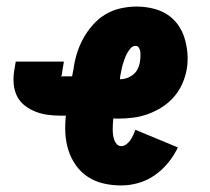

<svg xmlns="http://www.w3.org/2000/svg" viewBox="-20 -558 640 586"><path d="M350 8Q322 8 296 2Q270 -4 248.5 -18Q227 -32 212 -53Q197 -74 189 -99Q181 -124 179.5 -151Q178 -178 181 -205H166Q146 -205 126.5 -207.5Q107 -210 89 -217Q71 -224 56 -235.5Q41 -247 32.5 -263.5Q24 -280 22 -300Q20 -320 23 -340L28 -370H175L170 -340Q170 -338 169.5 -335.5Q169 -333 169 -331Q168 -330 168 -329Q168 -328 168 -327Q168 -327 168 -327Q168 -327 168 -326Q168 -326 167.5 -326Q167 -326 167 -326Q167 -326 166.5 -326Q166 -326 166 -326Q166 -326 166 -326Q166 -326 166 -325Q166 -325 166 -325Q166 -325 166 -325Q166 -325 166 -325Q166 -325 166 -325H200L204 -345Q207 -369 214 -392.5Q221 -416 233 -438.5Q245 -461 262.5 -481Q280 -501 301.5 -514Q323 -527 348 -532.5Q373 -538 396 -538Q421 -538 445 -532.5Q469 -527 488.5 -515Q508 -503 522 -484Q536 -465 543 -442.5Q550 -420 552 -395.5Q554 -371 550 -347Q546 -324 536.5 -302.5Q527 -281 511 -262.5Q495 -244 474.5 -231Q454 -218 432 -210Q410 -202 387 -199Q364 -196 342 -196Q338 -196 334 -196Q330 -196 326 -197Q325 -188 324.5 -180Q324 -172 324 -163.5Q324 -155 325 -147Q326 -139 328.5 -131.5Q331 -124 336.5 -118Q342 -112 350 -112Q358 -112 365.5 -117.5Q373 -123 378 -130.5Q383 -138 386.5 -145.5Q390 -153 393 -162L523 -108Q511 -83 493 -61Q475 -39 452 -23Q429 -7 402.5 0.5Q376 8 350 8ZM346 -316Q356 -316 366.5 -319.5Q377 -323 386 -330Q395 -337 400 -347Q405 -357 407 -368Q408 -375 408.5 -382.5Q409 -390 408.5 -397.5Q408 -405 404.5 -411.5Q401 -418 394 -418Q385 -418 378.5 -410.5Q372 -403 367.5 -394.5Q363 -386 360 -377.5Q357 -369 354.5 -360.5Q352 -352 350.5 -343Q349 -334 347 -326Z"/></svg>

Font: Iosevka Curly Heavy Extended
Style: Italic
Weight: 900
Width: 7
Italic angle: -9°
Monospace: yes
Designer: Belleve Invis
Foundry: Belleve Invis
Version: Version 11.1.0; ttfautohint (v1.8.3)